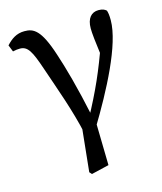

<svg xmlns="http://www.w3.org/2000/svg" viewBox="-104 -564 699 831"><g transform="rotate(-15 245.5 -149.0)"><path d="M195.5 179.8 205 190.2 283.8 171.5 279.4 -42.6 270.9 -47.9C240.7 -191.1 214 -284.2 192.9 -347.6C153.9 -468.3 122.5 -482.7 82.1 -482.6C45.9 -482.6 22.2 -464.9 0 -441L12.1 -410.8C24 -413.7 33.9 -414.8 43.9 -414.8C79 -414.8 93.7 -387 121.6 -304.6C156.3 -201.9 195.4 -98.5 220.2 15.4L221.3 -70.7L195.5 179.8ZM273.1 0.3C357.8 -139.3 455.8 -323.4 455.8 -431.9C455.8 -455.1 453.8 -465.3 450.6 -475.9C443.1 -482.5 434.7 -487.7 415.3 -487.7C383.2 -487.7 362.7 -464.7 362.7 -419.9C362.7 -396.9 366.2 -366.6 378.9 -267.4L388.5 -347.3C347.9 -232.6 314.3 -155.8 251.5 -39.8L273.1 0.3Z"/></g></svg>

Font: Source Serif Variable
Style: Regular
Weight: 389
Designer: Frank Grießhammer
Foundry: Adobe Systems Incorporated
Version: Version 3.001;hotconv 1.0.111;makeotfexe 2.5.65597